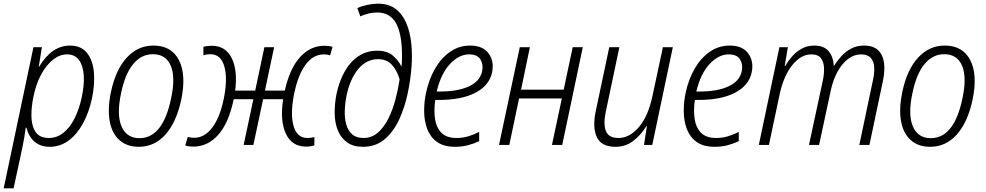

<svg xmlns="http://www.w3.org/2000/svg" viewBox="-52 -789 5365 1045"><path d="M-32 236 130 -532H176L159 -426H161Q230 -541 329 -541Q389 -541 421 -501.5Q453 -462 459 -396Q465 -330 448 -251Q432 -177 400 -118Q368 -59 322 -24.5Q276 10 219 10Q169 10 136.5 -17.5Q104 -45 92 -94H88Q85 -70 80 -40Q75 -10 70 13L22 236ZM214 -38Q258 -38 293.5 -66.5Q329 -95 354 -145Q379 -195 393 -260Q407 -325 404 -377.5Q401 -430 378.5 -461.5Q356 -493 313 -493Q273 -493 237 -464.5Q201 -436 173 -385.5Q145 -335 131 -267Q118 -208 119 -155.5Q120 -103 142 -70.5Q164 -38 214 -38Z M703 10Q639 10 598 -26.5Q557 -63 545 -130Q533 -197 552 -289Q578 -411 638.5 -476Q699 -541 783 -541Q881 -541 922 -461.5Q963 -382 934 -244Q907 -121 847.5 -55.5Q788 10 703 10ZM707 -37Q834 -37 879 -252Q904 -368 877.5 -431Q851 -494 780 -494Q718 -494 673.5 -441Q629 -388 607 -282Q582 -165 609.5 -101Q637 -37 707 -37Z M1000 9Q976 9 956 3L970 -44Q986 -39 1004 -39Q1061 -39 1102.5 -93.5Q1144 -148 1165 -247Q1188 -357 1169.5 -425.5Q1151 -494 1093 -494Q1072 -494 1055 -488V-534Q1075 -540 1100 -540Q1175 -540 1208.5 -474Q1242 -408 1228 -296H1337L1387 -532H1440L1390 -296H1498Q1525 -416 1581 -478Q1637 -540 1714 -540Q1739 -540 1758 -534L1745 -488Q1729 -493 1711 -493Q1653 -493 1612 -438Q1571 -383 1550 -284Q1527 -174 1545 -106Q1563 -38 1621 -38Q1642 -38 1659 -43V2Q1639 9 1614 9Q1537 9 1504 -61Q1471 -131 1489 -249H1380L1327 0H1274L1327 -249H1220L1219 -245Q1193 -120 1136 -55.5Q1079 9 1000 9Z M1924 10Q1870 10 1836.5 -14.5Q1803 -39 1786.5 -80Q1770 -121 1769.5 -173Q1769 -225 1780 -280Q1795 -349 1825 -401.5Q1855 -454 1899.5 -483.5Q1944 -513 2001 -513Q2055 -513 2085.5 -487Q2116 -461 2132 -429H2134Q2135 -440 2135.5 -455.5Q2136 -471 2136 -485Q2136 -604 2103.5 -662.5Q2071 -721 2001 -721Q1956 -721 1909 -700L1893 -745Q1917 -756 1947.5 -762.5Q1978 -769 2005 -769Q2063 -769 2100.5 -741Q2138 -713 2159 -664Q2180 -615 2186.5 -552.5Q2193 -490 2187.5 -421.5Q2182 -353 2168 -286Q2152 -207 2121 -139.5Q2090 -72 2041.5 -31Q1993 10 1924 10ZM1927 -38Q1971 -38 2004.5 -67Q2038 -96 2061.5 -143Q2085 -190 2100 -246.5Q2115 -303 2123 -357Q2110 -404 2081.5 -435.5Q2053 -467 2006 -467Q1943 -467 1898.5 -414Q1854 -361 1835 -273Q1826 -229 1824.5 -187.5Q1823 -146 1832.5 -112Q1842 -78 1864.5 -58Q1887 -38 1927 -38Z M2425 10Q2363 10 2326.5 -16.5Q2290 -43 2273.5 -86.5Q2257 -130 2256.5 -182Q2256 -234 2267 -285Q2283 -359 2316.5 -416.5Q2350 -474 2398.5 -507.5Q2447 -541 2507 -541Q2576 -541 2607.5 -498Q2639 -455 2626 -394Q2611 -324 2536 -284.5Q2461 -245 2335 -245H2317Q2309 -191 2315.5 -143.5Q2322 -96 2350 -67Q2378 -38 2433 -38Q2466 -38 2496.5 -47Q2527 -56 2556 -71V-21Q2530 -8 2496.5 1Q2463 10 2425 10ZM2501 -493Q2446 -493 2397 -440.5Q2348 -388 2325 -291H2344Q2439 -291 2499.5 -318.5Q2560 -346 2572 -401Q2580 -436 2563.5 -464.5Q2547 -493 2501 -493Z M2664 0 2777 -532H2832L2784 -301H3016L3065 -532H3120L3008 0H2952L3006 -253H2773L2720 0Z M3298 10Q3221 10 3196.5 -42.5Q3172 -95 3190 -182L3264 -532H3319L3245 -180Q3231 -115 3245.5 -76.5Q3260 -38 3314 -38Q3375 -38 3425.5 -97.5Q3476 -157 3499 -266L3556 -532H3610L3498 0H3453L3469 -102H3466Q3436 -54 3394.5 -22Q3353 10 3298 10Z M3838 10Q3776 10 3739.5 -16.5Q3703 -43 3686.5 -86.5Q3670 -130 3669.5 -182Q3669 -234 3680 -285Q3696 -359 3729.5 -416.5Q3763 -474 3811.5 -507.5Q3860 -541 3920 -541Q3989 -541 4020.5 -498Q4052 -455 4039 -394Q4024 -324 3949 -284.5Q3874 -245 3748 -245H3730Q3722 -191 3728.5 -143.5Q3735 -96 3763 -67Q3791 -38 3846 -38Q3879 -38 3909.5 -47Q3940 -56 3969 -71V-21Q3943 -8 3909.5 1Q3876 10 3838 10ZM3914 -493Q3859 -493 3810 -440.5Q3761 -388 3738 -291H3757Q3852 -291 3912.5 -318.5Q3973 -346 3985 -401Q3993 -436 3976.5 -464.5Q3960 -493 3914 -493Z M4078 0 4190 -532H4236L4219 -430H4222Q4238 -458 4260.5 -483.5Q4283 -509 4313 -525Q4343 -541 4380 -541Q4431 -541 4457 -511.5Q4483 -482 4486 -431H4488Q4505 -459 4528 -484Q4551 -509 4581.5 -525Q4612 -541 4650 -541Q4701 -541 4727.5 -515.5Q4754 -490 4759.5 -447Q4765 -404 4754 -351L4680 0H4625L4699 -352Q4708 -391 4706 -423Q4704 -455 4687 -474Q4670 -493 4634 -493Q4596 -493 4563 -467.5Q4530 -442 4506 -398Q4482 -354 4470 -298L4406 0H4351L4426 -349Q4434 -385 4433 -418Q4432 -451 4416.5 -472Q4401 -493 4363 -493Q4306 -493 4258.5 -432.5Q4211 -372 4190 -269L4133 0Z M5010 10Q4946 10 4905 -26.5Q4864 -63 4852 -130Q4840 -197 4859 -289Q4885 -411 4945.5 -476Q5006 -541 5090 -541Q5188 -541 5229 -461.5Q5270 -382 5241 -244Q5214 -121 5154.5 -55.5Q5095 10 5010 10ZM5014 -37Q5141 -37 5186 -252Q5211 -368 5184.5 -431Q5158 -494 5087 -494Q5025 -494 4980.5 -441Q4936 -388 4914 -282Q4889 -165 4916.5 -101Q4944 -37 5014 -37Z"/></svg>

Font: Noto Sans SemiCondensed Light
Style: Italic
Weight: 300
Width: 4
Italic angle: -12°
Designer: Monotype Design Team
Foundry: Monotype Imaging Inc.
Version: Version 2.013; ttfautohint (v1.8.4.7-5d5b)